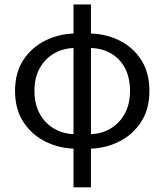

<svg xmlns="http://www.w3.org/2000/svg" viewBox="-20 -642 720 841"><path d="M302 178.5V-622.4H378.4V178.5ZM311.7 9.3Q242.5 8.9 181.6 -20.5Q120.7 -49.8 83.3 -106.2Q45.9 -162.6 45.9 -243.7Q45.9 -324.8 83.3 -380.8Q120.7 -436.9 181.6 -465.9Q242.5 -495 311.7 -495.4L308 -431.8Q259.6 -431.5 219.1 -409.1Q178.5 -386.7 154.7 -344.6Q130.9 -302.5 130.9 -243.7Q130.9 -184.9 154.7 -142.5Q178.5 -100.1 219.1 -77.4Q259.6 -54.6 308 -54.3ZM368.7 9.3 372.4 -54.3Q421.4 -54.6 461.6 -77.4Q501.8 -100.1 525.6 -142.5Q549.5 -184.9 549.5 -243.7Q549.5 -302.5 526.9 -344.6Q504.4 -386.7 464.2 -409.1Q424 -431.5 372.4 -431.8L368.7 -495.4Q440.4 -495 500.6 -465.9Q560.9 -436.9 597.7 -380.8Q634.5 -324.8 634.5 -243.7Q634.5 -162.6 597 -106.2Q559.6 -49.8 499 -20.5Q438.5 8.9 368.7 9.3Z"/></svg>

Font: Source Sans Variable
Style: Regular
Weight: 200
Designer: Paul D. Hunt
Foundry: Adobe Systems Incorporated
Version: Version 3.006;hotconv 1.0.111;makeotfexe 2.5.65597